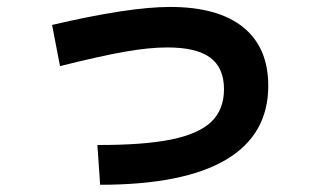

<svg xmlns="http://www.w3.org/2000/svg" viewBox="-20 -545 904 542"><path d="M612.3 -293Q612.3 -353.5 573.5 -382.3Q534.7 -411.1 452.1 -411.1Q400.9 -411.1 331.8 -398.9Q262.7 -386.7 149.4 -358.4L127 -474.6Q344.2 -525.4 460 -525.4Q595.2 -525.4 666.3 -468.3Q737.3 -411.1 737.3 -302.7Q737.3 -164.6 617.7 -94Q498 -23.4 262.7 -23.4L254.9 -135.7Q384.8 -135.3 462.9 -151.1Q541 -167 576.7 -201.4Q612.3 -235.8 612.3 -293Z"/></svg>

Font: Pretendard GOV
Style: Bold
Weight: 700
Designer: Base glyphs from Inter by Rasmus Andersson; Hangeul glyphs from Noto Sans CJK(Source Han Sans) by Jang Soo-young and Kan
Foundry: Kil Hyung-jin
Version: Version 1.309